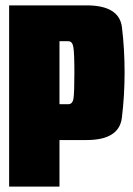

<svg xmlns="http://www.w3.org/2000/svg" viewBox="-20 -695 495 715"><path d="M14 0H201.5V-173.5H302.5Q423.5 -173.5 433.8 -256.2Q444 -339 444 -425.5Q444 -511 434.2 -593Q424.5 -675 302.5 -675H14ZM201.5 -307V-541.5H234.5Q249.5 -541.5 253.2 -519.5Q257 -497.5 257 -425Q257 -351.5 253.8 -329.2Q250.5 -307 234.5 -307Z"/></svg>

Font: Anybody ExtraCondensed Black
Style: Regular
Weight: 900
Width: 2
Version: Version 1.113;gftools[0.9.25]